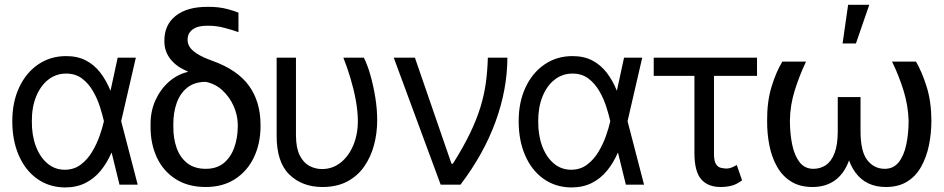

<svg xmlns="http://www.w3.org/2000/svg" viewBox="-20 -784 4007 815"><path d="M254.9 11.7Q187.5 10.7 137.2 -25.4Q86.9 -61.5 59.6 -124.8Q32.2 -188 32.2 -269.5Q32.2 -350.6 61.3 -412.8Q90.3 -475.1 142.1 -510.5Q193.8 -545.9 260.7 -545.9Q309.6 -545.9 345.2 -527.1Q380.9 -508.3 406.2 -475.1Q431.6 -441.9 449.2 -398.4H481.4L494.1 -270.5L564.5 0H487.3L420.9 -270.5Q415 -296.4 404.3 -330.3Q393.6 -364.3 375 -396.7Q356.4 -429.2 328.6 -450.4Q300.8 -471.7 260.7 -471.7Q217.8 -471.7 184.8 -445.8Q151.9 -419.9 133.3 -374Q114.7 -328.1 115.2 -268.6Q114.7 -210 132.1 -163.6Q149.4 -117.2 181.2 -90.3Q212.9 -63.5 254.9 -63.5Q293.9 -63.5 322.5 -85Q351.1 -106.4 370.8 -139.4Q390.6 -172.4 402.8 -207.3Q415 -242.2 420.9 -268.6L479.5 -539.1H556.6L494.1 -268.6L481.4 -135.7H453.1Q434.6 -92.8 407.2 -59.3Q379.9 -25.9 342.3 -7.1Q304.7 11.7 254.9 11.7Z M677.7 -610.4Q677.2 -678.2 725.8 -716.8Q774.4 -755.4 861.3 -754.9Q886.2 -755.4 907.7 -752.7Q929.2 -750 949.7 -744.4Q970.2 -738.8 992.2 -730.5V-647.5Q970.2 -655.8 933.8 -665.5Q897.5 -675.3 860.4 -674.8Q819.3 -675.3 797.4 -658.7Q775.4 -642.1 776.4 -613.3Q775.9 -601.6 783.7 -587.2Q791.5 -572.8 814.7 -557.1Q837.9 -541.5 882.8 -525.4Q988.3 -487.3 1036.9 -419.9Q1085.4 -352.5 1085.9 -255.9V-246.1Q1085.4 -173.8 1057.6 -115.7Q1029.8 -57.6 977.8 -23.9Q925.8 9.8 853.5 9.8Q778.3 9.8 725.6 -23.9Q672.9 -57.6 645.8 -115.7Q618.7 -173.8 619.1 -246.1V-255.9Q618.7 -312 639.9 -358.6Q661.1 -405.3 697 -436.8Q732.9 -468.3 776.4 -478.5V-481.4Q730 -499.5 703.6 -533Q677.2 -566.4 677.7 -610.4ZM715.8 -255.9V-246.1Q715.3 -197.8 729.5 -157Q743.7 -116.2 774.4 -91.8Q805.2 -67.4 853.5 -67.4Q899.9 -67.4 929.7 -91.8Q959.5 -116.2 974.1 -157Q988.8 -197.8 989.3 -246.1V-255.9Q988.8 -294.9 971.9 -333.3Q955.1 -371.6 924.8 -399.9Q894.5 -428.2 853.5 -436.5Q805.2 -436.5 774.4 -411.6Q743.7 -386.7 729.5 -345.5Q715.3 -304.2 715.8 -255.9Z M1154.3 -539.1H1236.3V-208Q1236.8 -155.3 1252.4 -124.3Q1268.1 -93.3 1293.2 -79.8Q1318.4 -66.4 1346.7 -66.4Q1391.6 -66.4 1426 -93.8Q1460.4 -121.1 1480 -168.2Q1499.5 -215.3 1499 -273.4Q1498.5 -314 1490 -360.1Q1481.4 -406.2 1467.5 -452.6Q1453.6 -499 1437.5 -539.1H1524.4Q1539.6 -509.8 1552.2 -465.3Q1564.9 -420.9 1573 -370.8Q1581.1 -320.8 1581.1 -273.4Q1581.1 -218.3 1567.4 -167.5Q1553.7 -116.7 1525.6 -76.7Q1497.6 -36.6 1453.6 -13.4Q1409.7 9.8 1348.6 9.8Q1262.7 9.8 1208.3 -43Q1153.8 -95.7 1154.3 -209Z M1850.6 0 1651.4 -539.1H1741.2L1896.5 -88.9H1902.3Q1947.3 -160.2 1975.6 -219.2Q2003.9 -278.3 2019.8 -330.6Q2035.6 -382.8 2042.5 -433.6Q2049.3 -484.4 2050.8 -539.1H2133.8Q2133.3 -404.3 2083.3 -267.1Q2033.2 -129.9 1934.6 0Z M2404.3 11.7Q2336.9 10.7 2286.6 -25.4Q2236.3 -61.5 2209 -124.8Q2181.6 -188 2181.6 -269.5Q2181.6 -350.6 2210.7 -412.8Q2239.7 -475.1 2291.5 -510.5Q2343.3 -545.9 2410.2 -545.9Q2459 -545.9 2494.6 -527.1Q2530.3 -508.3 2555.7 -475.1Q2581.1 -441.9 2598.6 -398.4H2630.9L2643.6 -270.5L2713.9 0H2636.7L2570.3 -270.5Q2564.5 -296.4 2553.7 -330.3Q2543 -364.3 2524.4 -396.7Q2505.9 -429.2 2478 -450.4Q2450.2 -471.7 2410.2 -471.7Q2367.2 -471.7 2334.2 -445.8Q2301.3 -419.9 2282.7 -374Q2264.2 -328.1 2264.6 -268.6Q2264.2 -210 2281.5 -163.6Q2298.8 -117.2 2330.6 -90.3Q2362.3 -63.5 2404.3 -63.5Q2443.4 -63.5 2471.9 -85Q2500.5 -106.4 2520.3 -139.4Q2540 -172.4 2552.2 -207.3Q2564.5 -242.2 2570.3 -268.6L2628.9 -539.1H2706.1L2643.6 -268.6L2630.9 -135.7H2602.5Q2584 -92.8 2556.6 -59.3Q2529.3 -25.9 2491.7 -7.1Q2454.1 11.7 2404.3 11.7Z M3193.4 -539.1V-461.9H2754.9V-539.1ZM2927.7 -539.1H3010.7V-130.9Q3010.7 -100.1 3019.3 -87.2Q3027.8 -74.2 3040.5 -71.5Q3053.2 -68.8 3064.5 -68.4Q3077.1 -68.8 3088.6 -74Q3100.1 -79.1 3107.4 -84L3129.9 -18.6Q3106 -0.5 3084 4.6Q3062 9.8 3039.1 9.8Q2984.4 9.8 2956.1 -23.4Q2927.7 -56.6 2927.7 -134.8Z M3766.6 -522.5H3868.2Q3894 -478 3913.6 -415.3Q3933.1 -352.5 3933.6 -273.4Q3933.6 -217.8 3923.1 -167Q3912.6 -116.2 3890.1 -76.2Q3867.7 -36.1 3830.8 -13.2Q3793.9 9.8 3740.2 9.8Q3656.2 9.8 3610.8 -52Q3565.4 -113.8 3565.4 -227.5V-372.1H3632.8V-227.5Q3632.8 -140.1 3661.9 -103.8Q3690.9 -67.4 3735.4 -67.4Q3772.5 -67.4 3794.7 -95.2Q3816.9 -123 3826.9 -169.9Q3836.9 -216.8 3836.9 -273.4Q3834.5 -337.9 3815.2 -400.1Q3795.9 -462.4 3766.6 -522.5ZM3300.8 -522.5H3401.4Q3373 -462.4 3353.5 -400.1Q3334 -337.9 3333 -273.4Q3333 -217.8 3342.5 -170.9Q3352.1 -124 3374 -95.7Q3396 -67.4 3432.6 -67.4Q3461.9 -67.4 3485.4 -83Q3508.8 -98.6 3522.5 -134Q3536.1 -169.4 3536.1 -227.5V-372.1H3602.5V-227.5Q3602.5 -151.9 3582.3 -98.6Q3562 -45.4 3523.2 -17.8Q3484.4 9.8 3428.7 9.8Q3375.5 9.8 3338.4 -13.2Q3301.3 -36.1 3278.6 -76.2Q3255.9 -116.2 3245.8 -167Q3235.8 -217.8 3236.3 -273.4Q3235.8 -352.5 3254.9 -415.3Q3273.9 -478 3300.8 -522.5ZM3556.6 -599.6 3580.1 -763.7H3669.9L3613.3 -599.6Z"/></svg>

Font: Inter Display V
Style: Regular
Weight: 400
Designer: Rasmus Andersson
Foundry: rsms
Version: Version 3.015;git-src